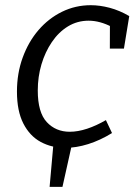

<svg xmlns="http://www.w3.org/2000/svg" viewBox="-20 -557 523 735"><path d="M257.5 -13.7 219.1 158.4H169.9L185.2 -13.7ZM229.7 9Q177.7 9 135.8 -13.7Q93.9 -36.3 69.4 -84.2Q44.9 -132 44.9 -206.4Q44.9 -276.4 66.9 -336.7Q88.9 -397.1 127.4 -441.9Q166 -486.7 217.3 -511.9Q268.7 -537.1 327.4 -537.1Q362.4 -537.1 400.1 -527.1Q437.7 -517.1 474.8 -495.4L454.4 -370.9H400.5L400.8 -464.9L409.5 -453.2Q362.6 -477.8 319.3 -477.8Q276 -477.8 240.2 -456Q204.5 -434.2 178.7 -396.2Q152.9 -358.3 138.7 -310.6Q124.6 -263 124.6 -210.7Q124.6 -126.8 159 -89.7Q193.5 -52.6 247.1 -52.6Q278.1 -52.6 313.4 -64.2Q348.7 -75.9 385.4 -97.2L408.8 -47.7Q363.4 -19.7 317.4 -5.3Q271.4 9 229.7 9Z"/></svg>

Font: Bitter Thin
Style: Italic
Weight: 100
Italic angle: -9°
Designer: Sol Matas, and Bitter project Authors
Foundry: Sol Matas
Version: Version 2.002